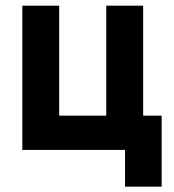

<svg xmlns="http://www.w3.org/2000/svg" viewBox="-20 -538 626 689"><path d="M60.1 0H428.7V131.8H560.1V-123H493.7V-517.6H361.3V-123H192.4V-517.6H60.1Z"/></svg>

Font: Cascadia Code
Style: Bold
Weight: 700
Monospace: yes
Designer: Aaron Bell
Foundry: Saja Typeworks
Version: Version 2404.023